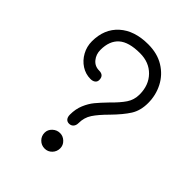

<svg xmlns="http://www.w3.org/2000/svg" viewBox="-205 -840 936 936"><g transform="rotate(45 263.5 -371.5)"><path d="M237 -218Q237 -256 250 -287Q263 -318 281.5 -340.5Q300 -363 331 -395Q369 -432 388.5 -461Q408 -490 408 -527Q408 -591 369 -631Q330 -671 267 -671Q190 -671 154.5 -639.5Q119 -608 119 -546Q119 -515 137.5 -492.5Q156 -470 186 -470Q219 -470 219 -438Q219 -425 209.5 -418Q200 -411 185 -411Q151 -411 122.5 -429.5Q94 -448 77 -479Q60 -510 60 -546Q60 -631 115 -680.5Q170 -730 265 -730Q328 -730 373.5 -702Q419 -674 443 -627.5Q467 -581 467 -527Q467 -475 444 -438.5Q421 -402 375 -355Q335 -315 315.5 -285.5Q296 -256 296 -218Q296 -202 287.5 -192.5Q279 -183 265 -183Q252 -183 244.5 -192Q237 -201 237 -218ZM212 -68Q212 -89 228.5 -104.5Q245 -120 267 -120Q288 -120 304 -104.5Q320 -89 320 -68Q320 -45 304.5 -29Q289 -13 267 -13Q244 -13 228 -29Q212 -45 212 -68Z"/></g></svg>

Font: Mali
Style: Regular
Weight: 400
Version: Version 1.000; ttfautohint (v1.6)